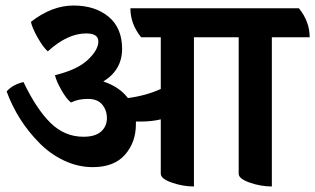

<svg xmlns="http://www.w3.org/2000/svg" viewBox="-20 -655 1141 695"><path d="M1101 -520H964V20Q924 20 884 6Q844 -8 844 -26V-520H682V20Q642 20 602 6Q562 -8 562 -26V-223Q530 -215 489 -215H472V-206Q472 -140 432.5 -95Q393 -50 316 -50Q262 -50 211.5 -74Q161 -98 122 -138Q43 -218 4 -324Q26 -349 65 -358Q112 -260 163 -210Q214 -160 282 -160Q325 -160 346 -179Q367 -198 367 -227Q367 -256 350 -276.5Q333 -297 298 -297Q263 -297 237 -284Q221 -296 202 -329.5Q183 -363 179 -383Q259 -402 297.5 -438Q336 -474 336 -505Q336 -534 292 -534Q224 -534 153 -469Q136 -484 116 -519.5Q96 -555 92 -576Q168 -635 246 -635Q324 -635 373 -594.5Q422 -554 422 -478Q422 -402 354 -360Q412 -341 443 -300Q510 -309 562 -333V-520H491Q452 -568 452 -625H1062Q1101 -577 1101 -520Z"/></svg>

Font: Karma
Style: Bold
Weight: 700
Designer: Joana Correia
Foundry: Indian Type Foundry
Version: Version 1.202;PS 1.0;hotconv 1.0.78;makeotf.lib2.5.61930; tt